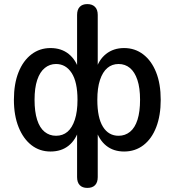

<svg xmlns="http://www.w3.org/2000/svg" viewBox="-20 -732 854 939"><path d="M407 187Q383 187 370 173.5Q357 160 357 134V-101H367Q351 -48 315.5 -19.5Q280 9 227 9Q174 9 134 -22Q94 -53 71 -110Q48 -167 48 -244Q48 -322 70.5 -378.5Q93 -435 133.5 -466Q174 -497 227 -497Q280 -497 316 -468Q352 -439 367 -387H357V-659Q357 -685 370 -698.5Q383 -712 407 -712Q431 -712 444.5 -698.5Q458 -685 458 -659V-387H448Q462 -439 498.5 -468Q535 -497 587 -497Q640 -497 680.5 -466Q721 -435 743.5 -378.5Q766 -322 766 -244Q766 -167 744 -110Q722 -53 681.5 -22Q641 9 587 9Q535 9 499.5 -19.5Q464 -48 448 -101H458V134Q458 160 445 173.5Q432 187 407 187ZM254 -68Q287 -68 310 -87.5Q333 -107 346 -146.5Q359 -186 359 -244Q359 -331 330.5 -375Q302 -419 254 -419Q223 -419 199 -399.5Q175 -380 162 -341Q149 -302 149 -244Q149 -186 161.5 -146.5Q174 -107 198 -87.5Q222 -68 254 -68ZM560 -68Q592 -68 616 -87.5Q640 -107 652.5 -146.5Q665 -186 665 -244Q665 -302 652 -341Q639 -380 615.5 -399.5Q592 -419 560 -419Q528 -419 505 -399.5Q482 -380 469 -341Q456 -302 456 -244Q456 -156 483.5 -112Q511 -68 560 -68Z"/></svg>

Font: Nunito SemiBold
Style: Regular
Weight: 600
Designer: Vernon Adams
Foundry: Vernon Adams
Version: Version 3.602